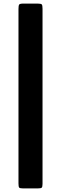

<svg xmlns="http://www.w3.org/2000/svg" viewBox="-20 -800 340 1070"><path d="M110 -780H189.5Q208.5 -780 212.8 -775.2Q217 -770.5 217 -751V225Q217 242 212.2 246Q207.5 250 189.5 250H108.5Q90.5 250 86.8 245.2Q83 240.5 83 222V-749.5Q83 -769 86.8 -774.5Q90.5 -780 110 -780Z"/></svg>

Font: Besley* Heavy
Style: Regular
Weight: 800
Designer: Owen Earl
Foundry: indestructible type*
Version: Version 3.000; ttfautohint (v1.8.3)